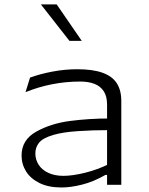

<svg xmlns="http://www.w3.org/2000/svg" viewBox="-20 -818 660 850"><path d="M454 0V-355Q454 -392 439 -414.5Q424 -437 397.5 -447Q371 -457 335.5 -457Q272 -457 211.5 -445.2Q151 -433.5 93 -410L113 -474.5Q158.5 -491 213 -501.2Q267.5 -511.5 322 -511.5Q390.5 -511.5 433.8 -496Q477 -480.5 497 -449.5Q517 -418.5 517 -371V0ZM215.5 -220.5Q170 -207 153.2 -186.5Q136.5 -166 136.5 -139Q136.5 -111.5 151 -88.8Q165.5 -66 193.8 -52.8Q222 -39.5 261 -39.5Q300.5 -39.5 355.8 -53Q411 -66.5 464 -92.5L468.5 -43.5H446.5Q394.5 -13.5 343.8 -0.8Q293 12 252.5 12Q195 12 155.2 -7.5Q115.5 -27 95.5 -59Q75.5 -91 75.5 -129.5Q75.5 -199 140.5 -235.2Q205.5 -271.5 290.2 -282.5Q375 -293.5 464 -293.5V-242Q392 -242 324.8 -237.5Q257.5 -233 215.5 -220.5ZM287.5 -637 161 -798.5H231L342 -637Z"/></svg>

Font: Monaspace Argon Var
Style: Regular
Weight: 400
Designer: Riley Cran and the Lettermatic Team
Version: Version 1.000 (Monaspace Argon Var)